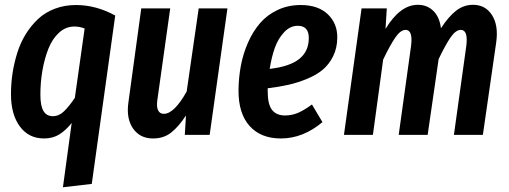

<svg xmlns="http://www.w3.org/2000/svg" viewBox="-20 -564 2129 803"><path d="M243.2 219.2 279.8 -49.8Q255.4 -19 228.3 -2Q201.2 15.1 164.1 15.1Q100.1 15.1 63 -35.2Q25.9 -85.4 25.9 -169.9Q25.9 -214.8 32.5 -258.1Q39.1 -301.3 52.5 -343.8Q65.9 -386.2 88.1 -421.9Q110.4 -457.5 139.6 -484.9Q168.9 -512.2 209.5 -527.6Q250 -543 297.9 -543Q381.8 -543 461.9 -499L363.8 205.1ZM201.2 -78.1Q226.1 -78.1 247.1 -97.9Q268.1 -117.7 293 -154.8L334 -444.8Q313 -453.1 291 -453.1Q255.4 -453.1 227.3 -427.7Q199.2 -402.3 182.6 -360.6Q166 -318.8 157.5 -269.5Q148.9 -220.2 148.9 -168Q148.9 -121.1 161.9 -99.6Q174.8 -78.1 201.2 -78.1Z M620.1 15.1Q565.4 15.1 536.4 -26.6Q507.3 -68.4 517.1 -136.2L570.8 -528.8H691.9L637.7 -143.1Q634.3 -115.7 641.6 -101.8Q648.9 -87.9 665 -87.9Q708.5 -87.9 760.7 -181.2L811 -528.8H931.2L856.9 0H752.9L757.8 -81.1Q727.1 -34.2 695.8 -9.5Q664.6 15.1 620.1 15.1Z M1237.8 -543Q1310.5 -543 1351.1 -504.2Q1391.6 -465.3 1390.6 -405.8Q1390.1 -362.8 1373.3 -328.9Q1356.4 -294.9 1330.1 -272.7Q1303.7 -250.5 1264.6 -234.4Q1225.6 -218.3 1186.8 -209.5Q1147.9 -200.7 1099.6 -194.8V-181.2Q1099.6 -127.4 1117.9 -104.2Q1136.2 -81.1 1171.9 -81.1Q1200.7 -81.1 1226.3 -92Q1252 -103 1284.7 -127L1328.6 -53.2Q1247.1 15.1 1154.8 15.1Q1070.8 15.1 1023.9 -37.1Q977.1 -89.4 977.5 -186Q978 -239.7 987.5 -290Q997.1 -340.3 1017.6 -386.7Q1038.1 -433.1 1067.9 -467.5Q1097.7 -502 1141.4 -522.5Q1185.1 -543 1237.8 -543ZM1107.9 -275.9Q1191.9 -285.6 1231.7 -317.6Q1271.5 -349.6 1271.5 -404.8Q1271.5 -456.1 1225.6 -456.1Q1192.9 -456.1 1167.7 -428.7Q1142.6 -401.4 1129.2 -363.3Q1115.7 -325.2 1107.9 -275.9Z M1958.5 -543.9Q2010.3 -543.9 2037.8 -500.7Q2065.4 -457.5 2055.2 -386.2L1999.5 0H1878.4L1930.2 -372.1Q1938.5 -439 1907.2 -439Q1886.2 -439 1864.7 -408Q1843.3 -377 1814.5 -316.9L1768.6 0H1647.5L1699.2 -372.1Q1707.5 -439 1676.3 -439Q1655.3 -439 1633.3 -407Q1611.3 -375 1582.5 -314.9L1539.6 0H1418.5L1492.2 -528.8H1597.7L1592.3 -442.9Q1653.3 -543.9 1727.5 -543.9Q1766.6 -543.9 1792.5 -518.3Q1818.4 -492.7 1824.2 -445.8Q1855.5 -494.1 1887.2 -519Q1918.9 -543.9 1958.5 -543.9Z"/></svg>

Font: Fira Sans Compressed Medium
Style: Italic
Weight: 500
Width: 3
Italic angle: -8°
Designer: Carrois Corporate & Edenspiekermann AG
Foundry: Carrois Corporate GbR & Edenspiekermann AG
Version: Version 4.203;PS 004.203;hotconv 1.0.88;makeotf.lib2.5.64775